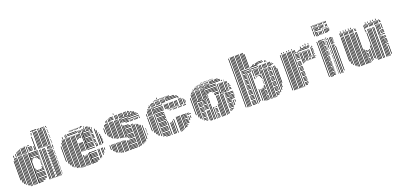

<svg xmlns="http://www.w3.org/2000/svg" viewBox="10 -1640 5294 2553"><g transform="rotate(-20 2657.0 -364.0)"><path d="M52 -120H44V-392H52ZM68 -80H60V-424H68ZM84 -56H76V-424H84ZM100 -40H92V-424H100ZM124 -24H116V-424H124ZM140 -16H132V-424H140ZM156 0H148V-424H156ZM172 0H164V-424H172ZM196 0H188V-424H196ZM212 0H204V-424H212ZM228 0H220V-424H228ZM244 0H236V-424H244ZM268 0H260V-424H268ZM328 -4H264V-12H328ZM360 -20H264V-28H360ZM384 -36H264V-44H384ZM392 -52H264V-60H392ZM392 -76H264V-84H392ZM392 -92H264V-100H392ZM392 -108H264V-116H392ZM392 -124H264V-132H392ZM392 -148H264V-156H392ZM320 -164H264V-172H320ZM392 -164H328V-172H392ZM288 -180H264V-188H288ZM392 -180H368V-188H392ZM280 -196H264V-204H280ZM392 -196H368V-204H392ZM272 -220H264V-228H272ZM392 -220H376V-228H392ZM272 -236H264V-244H272ZM392 -236H376V-244H392ZM272 -252H264V-260H272ZM392 -252H376V-260H392ZM272 -268H264V-276H272ZM392 -268H376V-276H392ZM272 -292H264V-300H272ZM392 -292H376V-300H392ZM280 -308H264V-316H280ZM392 -308H360V-316H392ZM288 -324H264V-332H288ZM392 -324H344V-332H392ZM320 -340H264V-348H320ZM392 -340H328V-348H392ZM392 -364H264V-372H392ZM392 -380H264V-388H392ZM392 -396H264V-404H392ZM392 -412H264V-420H392ZM420 0H412V-408H420ZM436 0H428V-408H436ZM460 0H452V-408H460ZM476 0H468V-408H476ZM492 0H484V-408H492ZM520 -4H504V-12H520ZM520 -36H504V-44H520ZM520 -76H504V-84H520ZM520 -108H504V-116H520ZM520 -148H504V-156H520ZM520 -180H504V-188H520ZM520 -220H504V-228H520ZM520 -252H504V-260H520ZM520 -292H504V-300H520ZM520 -324H504V-332H520ZM520 -364H504V-372H520ZM420 -408H412V-416H420ZM436 -408H428V-416H436ZM460 -408H452V-416H460ZM476 -408H468V-416H476ZM492 -408H484V-416H492ZM532 0H524V-376H532ZM548 0H540V-376H548ZM564 0H556V-376H564ZM580 0H572V-376H580ZM600 -20H592V-28H600ZM600 -36H592V-44H600ZM600 -52H592V-60H600ZM600 -76H592V-84H600ZM600 -92H592V-100H600ZM600 -108H592V-116H600ZM600 -124H592V-132H600ZM600 -148H592V-156H600ZM600 -164H592V-172H600ZM600 -180H592V-188H600ZM600 -196H592V-204H600ZM600 -220H592V-228H600ZM600 -236H592V-244H600ZM600 -252H592V-260H600ZM600 -268H592V-276H600ZM600 -292H592V-300H600ZM600 -308H592V-316H600ZM600 -324H592V-332H600ZM600 -340H592V-348H600ZM600 -364H592V-372H600ZM532 -384H524V-424H532ZM548 -384H540V-424H548ZM564 -384H556V-424H564ZM580 -384H572V-424H580ZM604 -384H596V-424H604ZM68 -432H60V-461H68ZM100 -432H92V-472H100ZM124 -432H116V-488H124ZM140 -432H132V-496H140ZM156 -432H148V-504H156ZM172 -432H164V-512H172ZM196 -432H188V-520H196ZM212 -432H204V-520H212ZM228 -432H220V-520H228ZM244 -432H236V-528H244ZM268 -432H260V-520H268ZM336 -444H280V-452H336ZM336 -460H280V-468H336ZM336 -476H280V-484H336ZM336 -492H280V-500H336ZM304 -516H280V-524H304ZM364 -432H356V-488H364ZM380 -432H372V-616H380ZM392 -636H376V-644H392ZM392 -652H376V-660H392ZM420 -432H412V-664H420ZM436 -432H428V-664H436ZM452 -432H444V-664H452ZM468 -432H460V-664H468ZM492 -432H484V-664H492ZM508 -432H500V-664H508ZM524 -432H516V-664H524ZM540 -432H532V-664H540ZM564 -432H556V-664H564ZM580 -432H572V-664H580ZM608 -444H600V-452H608ZM608 -460H600V-468H608ZM608 -476H600V-484H608ZM608 -492H600V-500H608ZM608 -516H600V-524H608ZM608 -532H600V-540H608ZM608 -548H600V-556H608ZM608 -564H600V-572H608ZM608 -588H600V-596H608ZM608 -604H600V-612H608ZM608 -620H600V-628H608ZM608 -636H600V-644H608ZM608 -660H600V-668H608ZM420 -664H412V-680H420ZM452 -664H444V-680H452ZM492 -664H484V-680H492ZM524 -664H516V-680H524ZM564 -664H556V-680H564ZM472 -684H384V-692H472ZM492 -672H484V-688H492ZM508 -672H500V-688H508ZM532 -672H524V-688H532ZM548 -672H540V-688H548ZM564 -672H556V-688H564ZM580 -672H572V-688H580ZM604 -672H596V-688H604Z M705 -144H697V-360H705ZM729 -104H721V-400H729ZM745 -80H737V-432H745ZM761 -56H753V-440H761ZM777 -40H769V-440H777ZM801 -32H793V-440H801ZM817 -16H809V-440H817ZM833 -16H825V-440H833ZM849 -8H841V-440H849ZM873 0H865V-440H873ZM889 0H881V-440H889ZM905 0H897V-440H905ZM921 0H913V-440H921ZM945 0H937V-152H945ZM945 -200H937V-320H945ZM945 -368H937V-440H945ZM961 0H953V-136H961ZM961 -200H953V-320H961ZM961 -376H953V-440H961ZM977 0H969V-136H977ZM977 -200H969V-320H977ZM977 -384H969V-440H977ZM993 0H985V-144H993ZM993 -200H985V-320H993ZM993 -376H985V-440H993ZM1017 0H1009V-152H1017ZM1017 -200H1009V-320H1017ZM1017 -328H1009V-440H1017ZM1033 0H1025V-160H1033ZM1033 -200H1025V-440H1033ZM1093 -4H1029V-12H1093ZM1125 -20H1029V-28H1125ZM1125 -36H1029V-44H1125ZM1125 -52H1029V-60H1125ZM1125 -76H1029V-84H1125ZM1125 -92H1029V-100H1125ZM1125 -108H1029V-116H1125ZM1125 -124H1029V-132H1125ZM1125 -148H1029V-156H1125ZM1125 -196H1029V-204H1125ZM1125 -220H1029V-228H1125ZM1125 -236H1029V-244H1125ZM1125 -252H1029V-260H1125ZM1125 -268H1029V-276H1125ZM1125 -292H1029V-300H1125ZM1125 -308H1029V-316H1125ZM1125 -324H1029V-332H1125ZM1125 -340H1029V-348H1125ZM1125 -364H1029V-372H1125ZM1125 -380H1029V-388H1125ZM1125 -396H1029V-404H1125ZM1125 -412H1029V-420H1125ZM1125 -436H1029V-444H1125ZM1153 -32H1145V-160H1153ZM1153 -200H1145V-248H1153ZM1169 -40H1161V-160H1169ZM1169 -200H1161V-248H1169ZM1165 -260H1133V-268H1165ZM1165 -276H1133V-284H1165ZM1165 -292H1133V-300H1165ZM1165 -316H1133V-324H1165ZM1165 -332H1133V-340H1165ZM1165 -348H1133V-356H1165ZM1165 -364H1133V-372H1165ZM1165 -388H1133V-396H1165ZM1165 -404H1133V-412H1165ZM1165 -420H1133V-428H1165ZM1165 -436H1133V-444H1165ZM1201 -64H1193V-160H1201ZM1201 -200H1193V-344H1201ZM1217 -88H1209V-160H1217ZM1217 -200H1209V-344H1217ZM1241 -120H1233V-152H1241ZM1241 -208H1233V-344H1241ZM1253 -220H1237V-228H1253ZM1253 -236H1237V-244H1253ZM1253 -252H1237V-260H1253ZM1253 -268H1237V-276H1253ZM1253 -292H1237V-300H1253ZM1245 -308H1237V-316H1245ZM1245 -324H1237V-332H1245ZM1201 -344H1193V-408H1201ZM1217 -344H1209V-408H1217ZM1237 -356H1229V-364H1237ZM1201 -408H1193V-432H1201ZM761 -448H753V-471H761ZM801 -448H793V-480H801ZM817 -448H809V-488H817ZM965 -460H829V-468H965ZM965 -476H829V-484H965ZM985 -448H977V-480H985ZM1001 -448H993V-480H1001ZM1017 -448H1009V-480H1017ZM1041 -448H1033V-480H1041ZM1057 -448H1049V-480H1057ZM1073 -448H1065V-496H1073ZM1097 -448H1089V-496H1097ZM1113 -448H1105V-496H1113ZM1129 -448H1121V-488H1129ZM1145 -448H1137V-480H1145ZM1169 -448H1161V-464H1169ZM873 -504H865V-512H873ZM889 -504H881V-520H889ZM905 -504H897V-520H905ZM921 -504H913V-520H921ZM945 -504H937V-520H945ZM961 -504H953V-520H961ZM977 -504H969V-520H977ZM993 -504H985V-520H993ZM1017 -504H1009V-520H1017ZM1033 -504H1025V-520H1033ZM1053 -516H1029V-524H1053ZM1081 -504H1073V-512H1081Z M1320 -88H1312V-152H1320ZM1320 -312H1312V-392H1320ZM1344 -64H1336V-152H1344ZM1344 -272H1336V-432H1344ZM1360 -48H1352V-152H1360ZM1360 -256H1352V-440H1360ZM1376 -32H1368V-152H1376ZM1376 -240H1368V-440H1376ZM1392 -24H1384V-152H1392ZM1392 -224H1384V-440H1392ZM1416 -16H1408V-152H1416ZM1416 -216H1408V-440H1416ZM1432 -8H1424V-152H1432ZM1432 -208H1424V-440H1432ZM1448 -8H1440V-152H1448ZM1448 -200H1440V-440H1448ZM1464 0H1456V-152H1464ZM1464 -200H1456V-440H1464ZM1488 0H1480V-152H1488ZM1488 -192H1480V-440H1488ZM1504 0H1496V-152H1504ZM1504 -192H1496V-440H1504ZM1520 0H1512V-152H1520ZM1520 -184H1512V-440H1520ZM1536 0H1528V-144H1536ZM1536 -184H1528V-440H1536ZM1560 0H1552V-136H1560ZM1560 -176H1552V-360H1560ZM1560 -376H1552V-440H1560ZM1576 0H1568V-128H1576ZM1576 -176H1568V-344H1576ZM1576 -384H1568V-440H1576ZM1668 -4H1580V-12H1668ZM1668 -20H1580V-28H1668ZM1668 -36H1580V-44H1668ZM1668 -52H1580V-60H1668ZM1668 -76H1580V-84H1668ZM1668 -92H1580V-100H1668ZM1668 -108H1580V-116H1668ZM1668 -124H1580V-132H1668ZM1668 -148H1596V-156H1668ZM1668 -164H1580V-172H1668ZM1668 -180H1580V-188H1668ZM1668 -196H1580V-204H1668ZM1668 -220H1580V-228H1668ZM1668 -236H1580V-244H1668ZM1668 -252H1580V-260H1668ZM1668 -268H1580V-276H1668ZM1668 -292H1580V-300H1668ZM1668 -308H1580V-316H1668ZM1644 -324H1580V-332H1644ZM1668 -364H1620V-372H1668ZM1668 -380H1580V-388H1668ZM1668 -396H1580V-404H1668ZM1668 -412H1580V-420H1668ZM1668 -436H1580V-444H1668ZM1688 0H1680V-320H1688ZM1688 -360H1680V-384H1688ZM1704 -8H1696V-320H1704ZM1704 -360H1696V-384H1704ZM1720 -8H1712V-304H1720ZM1720 -360H1712V-384H1720ZM1744 -16H1736V-304H1744ZM1744 -360H1736V-384H1744ZM1760 -24H1752V-296H1760ZM1760 -360H1752V-384H1760ZM1776 -32H1768V-280H1776ZM1776 -360H1768V-384H1776ZM1792 -40H1784V-272H1792ZM1792 -360H1784V-384H1792ZM1816 -64H1808V-256H1816ZM1816 -360H1808V-384H1816ZM1820 -396H1668V-404H1820ZM1812 -420H1668V-428H1812ZM1796 -436H1668V-444H1796ZM1844 -108H1836V-116H1844ZM1844 -124H1836V-132H1844ZM1844 -148H1836V-156H1844ZM1844 -164H1836V-172H1844ZM1844 -180H1836V-188H1844ZM1844 -196H1836V-204H1844ZM1376 -448H1368V-472H1376ZM1392 -448H1384V-480H1392ZM1416 -448H1408V-488H1416ZM1432 -448H1424V-496H1432ZM1484 -460H1436V-468H1484ZM1484 -476H1436V-484H1484ZM1484 -492H1436V-500H1484ZM1512 -448H1504V-504H1512ZM1528 -448H1520V-504H1528ZM1544 -448H1536V-504H1544ZM1568 -448H1560V-504H1568ZM1584 -448H1576V-504H1584ZM1600 -448H1592V-504H1600ZM1616 -448H1608V-504H1616ZM1640 -448H1632V-504H1640ZM1656 -448H1648V-504H1656ZM1672 -448H1664V-504H1672ZM1696 -448H1688V-504H1696ZM1712 -448H1704V-496H1712ZM1736 -448H1728V-488H1736ZM1752 -448H1744V-480H1752ZM1768 -448H1760V-472H1768ZM1784 -448H1776V-456H1784ZM1504 -520H1496V-536H1504Z M1918 -136H1910V-328H1918ZM1942 -104H1934V-328H1942ZM1958 -80H1950V-328H1958ZM1974 -56H1966V-328H1974ZM1990 -48H1982V-328H1990ZM2014 -32H2006V-328H2014ZM2130 -4H2066V-12H2130ZM2130 -20H2026V-28H2130ZM2130 -36H2026V-44H2130ZM2130 -52H2026V-60H2130ZM2130 -76H2026V-84H2130ZM2130 -92H2026V-100H2130ZM2130 -108H2026V-116H2130ZM2130 -124H2026V-132H2130ZM2130 -148H2026V-156H2130ZM2130 -164H2026V-172H2130ZM2130 -180H2026V-188H2130ZM2130 -196H2026V-204H2130ZM2130 -220H2026V-228H2130ZM2130 -236H2026V-244H2130ZM2130 -252H2026V-260H2130ZM2130 -268H2026V-276H2130ZM2130 -292H2026V-300H2130ZM2130 -308H2026V-316H2130ZM2130 -324H2026V-332H2130ZM2150 0H2142V-192H2150ZM2146 -204H2130V-212H2146ZM2146 -220H2130V-228H2146ZM2146 -244H2130V-252H2146ZM2146 -260H2130V-268H2146ZM2146 -276H2130V-284H2146ZM2146 -292H2130V-300H2146ZM2146 -316H2130V-324H2146ZM2182 0H2174V-160H2182ZM2198 0H2190V-160H2198ZM2214 0H2206V-176H2214ZM2238 0H2230V-192H2238ZM2250 -316H2226V-324H2250ZM2278 0H2270V-208H2278ZM2294 0H2286V-208H2294ZM2310 -8H2302V-208H2310ZM2326 -16H2318V-208H2326ZM2350 -24H2342V-208H2350ZM2366 -32H2358V-208H2366ZM2378 -36H2370V-44H2378ZM2394 -52H2370V-60H2394ZM2418 -76H2370V-84H2418ZM2418 -92H2370V-100H2418ZM2418 -108H2370V-116H2418ZM2418 -124H2370V-132H2418ZM2418 -148H2370V-156H2418ZM2418 -164H2370V-172H2418ZM2418 -180H2370V-188H2418ZM2418 -196H2370V-204H2418ZM2438 -104H2430V-160H2438ZM2462 -128H2454V-160H2462ZM2474 -180H2426V-188H2474ZM2450 -196H2426V-204H2450ZM2278 -312H2270V-320H2278ZM2294 -312H2286V-320H2294ZM2310 -312H2302V-320H2310ZM2326 -312H2318V-320H2326ZM2350 -312H2342V-320H2350ZM2366 -312H2358V-320H2366ZM2382 -312H2374V-320H2382ZM2398 -312H2390V-320H2398ZM2422 -312H2414V-320H2422ZM2438 -312H2430V-320H2438ZM2454 -312H2446V-320H2454ZM2278 -320H2270V-328H2278ZM2294 -320H2286V-328H2294ZM2310 -320H2302V-328H2310ZM2326 -320H2318V-328H2326ZM2350 -320H2342V-328H2350ZM2366 -320H2358V-328H2366ZM2382 -320H2374V-328H2382ZM2398 -320H2390V-328H2398ZM2422 -320H2414V-328H2422ZM2438 -320H2430V-328H2438ZM2454 -320H2446V-328H2454ZM1918 -336H1910V-376H1918ZM1942 -336H1934V-408H1942ZM1958 -336H1950V-432H1958ZM1974 -336H1966V-432H1974ZM1990 -336H1982V-432H1990ZM2014 -336H2006V-432H2014ZM2030 -336H2022V-432H2030ZM2154 -348H2034V-356H2154ZM2154 -364H2034V-372H2154ZM2154 -380H2034V-388H2154ZM2154 -396H2034V-404H2154ZM2154 -420H2034V-428H2154ZM2182 -352H2174V-416H2182ZM2198 -352H2190V-416H2198ZM2214 -336H2206V-416H2214ZM2230 -336H2222V-416H2230ZM2254 -336H2246V-416H2254ZM2270 -336H2262V-416H2270ZM2286 -336H2278V-416H2286ZM2302 -336H2294V-416H2302ZM2326 -336H2318V-416H2326ZM2342 -336H2334V-416H2342ZM2358 -336H2350V-416H2358ZM2390 -336H2382V-424H2390ZM2406 -336H2398V-424H2406ZM2422 -336H2414V-424H2422ZM2446 -336H2438V-408H2446ZM2466 -348H2450V-356H2466ZM2466 -364H2450V-372H2466ZM2458 -380H2450V-388H2458ZM2390 -432H2382V-448H2390ZM1974 -440H1966V-456H1974ZM1990 -440H1982V-472H1990ZM2014 -440H2006V-480H2014ZM2030 -440H2022V-488H2030ZM2046 -440H2038V-488H2046ZM2062 -440H2054V-488H2062ZM2086 -440H2078V-488H2086ZM2102 -440H2094V-488H2102ZM2118 -440H2110V-488H2118ZM2134 -440H2126V-488H2134ZM2158 -440H2150V-488H2158ZM2174 -440H2166V-488H2174ZM2190 -440H2182V-488H2190ZM2206 -440H2198V-488H2206ZM2394 -452H2218V-460H2394ZM2378 -468H2218V-476H2378ZM2346 -484H2218V-492H2346ZM2062 -496H2054V-504H2062ZM2086 -496H2078V-512H2086ZM2102 -496H2094V-512H2102ZM2118 -496H2110V-512H2118ZM2134 -496H2126V-512H2134ZM2158 -496H2150V-512H2158ZM2174 -496H2166V-512H2174ZM2190 -496H2182V-512H2190ZM2206 -496H2198V-512H2206ZM2230 -496H2222V-512H2230ZM2246 -496H2238V-512H2246ZM2262 -496H2254V-512H2262ZM2278 -496H2270V-512H2278ZM2118 -520H2110V-536H2118Z M2540 -136H2532V-296H2540ZM2564 -96H2556V-296H2564ZM2580 -72H2572V-296H2580ZM2596 -56H2588V-296H2596ZM2664 -20H2640V-28H2664ZM2664 -36H2608V-44H2664ZM2664 -52H2608V-60H2664ZM2664 -76H2608V-84H2664ZM2664 -92H2608V-100H2664ZM2664 -108H2608V-116H2664ZM2664 -124H2608V-132H2664ZM2664 -148H2608V-156H2664ZM2664 -164H2608V-172H2664ZM2664 -180H2608V-188H2664ZM2664 -196H2608V-204H2664ZM2664 -220H2608V-228H2664ZM2664 -236H2608V-244H2664ZM2664 -252H2608V-260H2664ZM2664 -268H2608V-276H2664ZM2664 -292H2608V-300H2664ZM2692 -8H2684V-144H2692ZM2708 0H2700V-144H2708ZM2724 0H2716V-144H2724ZM2728 -164H2672V-172H2728ZM2728 -180H2672V-188H2728ZM2728 -196H2672V-204H2728ZM2728 -212H2672V-220H2728ZM2728 -236H2672V-244H2728ZM2728 -252H2672V-260H2728ZM2728 -268H2672V-276H2728ZM2728 -284H2672V-292H2728ZM2748 0H2740V-216H2748ZM2764 0H2756V-216H2764ZM2788 0H2780V-160H2788ZM2832 -4H2800V-12H2832ZM2832 -20H2800V-28H2832ZM2832 -36H2800V-44H2832ZM2832 -52H2800V-60H2832ZM2832 -76H2800V-84H2832ZM2832 -92H2800V-100H2832ZM2832 -108H2800V-116H2832ZM2832 -124H2800V-132H2832ZM2808 -148H2800V-156H2808ZM2832 -148H2816V-156H2832ZM2748 -224H2740V-296H2748ZM2764 -224H2756V-296H2764ZM2860 0H2852V-176H2860ZM2876 0H2868V-280H2876ZM2892 0H2884V-280H2892ZM2908 0H2900V-280H2908ZM2932 0H2924V-280H2932ZM2948 -8H2940V-280H2948ZM2964 -8H2956V-280H2964ZM3016 -36H2984V-44H3016ZM3040 -52H2984V-60H3040ZM3048 -76H2984V-84H3048ZM3048 -92H2984V-100H3048ZM3048 -108H2984V-116H3048ZM3048 -124H2984V-132H3048ZM3048 -148H2984V-156H3048ZM3048 -164H2984V-172H3048ZM3048 -180H2984V-188H3048ZM3048 -196H2984V-204H3048ZM3048 -220H2984V-228H3048ZM3048 -236H2984V-244H3048ZM3048 -252H2984V-260H3048ZM3048 -268H2984V-276H3048ZM3068 -88H3060V-160H3068ZM3092 -128H3084V-160H3092ZM3096 -180H3048V-188H3096ZM3096 -196H3048V-204H3096ZM3104 -212H3048V-220H3104ZM3104 -228H3048V-236H3104ZM3104 -252H3048V-260H3104ZM3104 -268H3048V-276H3104ZM2876 -280H2868V-288H2876ZM2892 -280H2884V-288H2892ZM2908 -280H2900V-288H2908ZM2932 -280H2924V-288H2932ZM2948 -280H2940V-288H2948ZM2964 -280H2956V-288H2964ZM2980 -280H2972V-288H2980ZM3004 -280H2996V-288H3004ZM3020 -280H3012V-288H3020ZM2876 -296H2868V-312H2876ZM2908 -296H2900V-320H2908ZM2948 -296H2940V-312H2948ZM2980 -296H2972V-320H2980ZM3020 -296H3012V-312H3020ZM3052 -296H3044V-320H3052ZM2540 -296H2532V-376H2540ZM2564 -296H2556V-416H2564ZM2580 -296H2572V-440H2580ZM2596 -296H2588V-440H2596ZM2612 -296H2604V-440H2612ZM2636 -296H2628V-440H2636ZM2652 -296H2644V-440H2652ZM2668 -296H2660V-440H2668ZM2684 -296H2676V-440H2684ZM2708 -296H2700V-440H2708ZM2724 -296H2716V-440H2724ZM2740 -296H2732V-440H2740ZM2768 -308H2744V-316H2768ZM2920 -308H2856V-316H2920ZM2768 -324H2744V-332H2768ZM2920 -324H2856V-332H2920ZM2784 -348H2744V-356H2784ZM2920 -348H2840V-356H2920ZM2920 -364H2744V-372H2920ZM2920 -380H2744V-388H2920ZM2920 -396H2744V-404H2920ZM2920 -420H2744V-428H2920ZM2920 -436H2744V-444H2920ZM2940 -296H2932V-400H2940ZM2964 -296H2956V-400H2964ZM2980 -296H2972V-400H2980ZM2996 -296H2988V-400H2996ZM3012 -296H3004V-400H3012ZM3036 -296H3028V-400H3036ZM3052 -296H3044V-400H3052ZM3096 -308H3064V-316H3096ZM3096 -324H3064V-332H3096ZM3096 -348H3064V-356H3096ZM3088 -364H3064V-372H3088ZM3088 -380H3064V-388H3088ZM2940 -400H2932V-432H2940ZM2964 -400H2956V-432H2964ZM2980 -400H2972V-432H2980ZM2996 -400H2988V-432H2996ZM3012 -400H3004V-432H3012ZM3036 -400H3028V-432H3036ZM3052 -400H3044V-432H3052ZM3068 -400H3060V-424H3068ZM2596 -448H2588V-456H2596ZM2612 -448H2604V-472H2612ZM2636 -448H2628V-480H2636ZM2652 -448H2644V-480H2652ZM2668 -448H2660V-480H2668ZM2684 -448H2676V-480H2684ZM2708 -448H2700V-480H2708ZM2724 -448H2716V-480H2724ZM2740 -448H2732V-480H2740ZM2756 -448H2748V-480H2756ZM2780 -448H2772V-480H2780ZM2796 -448H2788V-480H2796ZM2812 -448H2804V-480H2812ZM2828 -448H2820V-480H2828ZM2992 -460H2840V-468H2992ZM2992 -476H2840V-484H2992ZM3012 -448H3004V-464H3012ZM3036 -448H3028V-456H3036ZM2652 -488H2644V-496H2652ZM2668 -488H2660V-496H2668ZM2684 -488H2676V-504H2684ZM2708 -488H2700V-504H2708ZM2724 -488H2716V-504H2724ZM2740 -488H2732V-504H2740ZM2756 -488H2748V-504H2756ZM2780 -488H2772V-504H2780ZM2796 -488H2788V-504H2796ZM2812 -488H2804V-504H2812ZM2828 -488H2820V-504H2828ZM2852 -488H2844V-504H2852ZM2868 -488H2860V-504H2868ZM2884 -488H2876V-504H2884ZM2900 -488H2892V-504H2900ZM2924 -488H2916V-504H2924ZM2940 -488H2932V-504H2940ZM2956 -488H2948V-504H2956ZM2972 -488H2964V-496H2972ZM2740 -512H2732V-520H2740ZM2756 -512H2748V-520H2756ZM2780 -512H2772V-520H2780ZM2796 -512H2788V-520H2796ZM2812 -512H2804V-520H2812ZM2828 -512H2820V-520H2828ZM2852 -512H2844V-520H2852ZM2868 -512H2860V-520H2868ZM2884 -512H2876V-520H2884ZM2900 -512H2892V-520H2900Z M3198 -8H3190V-488H3198ZM3222 0H3214V-488H3222ZM3238 0H3230V-488H3238ZM3254 0H3246V-488H3254ZM3270 0H3262V-488H3270ZM3346 -4H3290V-12H3346ZM3346 -20H3290V-28H3346ZM3346 -36H3290V-44H3346ZM3346 -52H3290V-60H3346ZM3346 -76H3290V-84H3346ZM3346 -92H3290V-100H3346ZM3346 -108H3290V-116H3346ZM3346 -124H3290V-132H3346ZM3346 -148H3290V-156H3346ZM3346 -164H3290V-172H3346ZM3346 -180H3290V-188H3346ZM3346 -196H3290V-204H3346ZM3346 -220H3290V-228H3346ZM3346 -236H3290V-244H3346ZM3346 -252H3290V-260H3346ZM3346 -268H3290V-276H3346ZM3346 -292H3290V-300H3346ZM3346 -308H3290V-316H3346ZM3346 -324H3290V-332H3346ZM3346 -340H3290V-348H3346ZM3346 -364H3290V-372H3346ZM3346 -380H3290V-388H3346ZM3346 -396H3290V-404H3346ZM3346 -412H3290V-420H3346ZM3346 -436H3290V-444H3346ZM3346 -452H3290V-460H3346ZM3346 -468H3290V-476H3346ZM3366 0H3358V-416H3366ZM3390 -8H3382V-416H3390ZM3406 -24H3398V-416H3406ZM3418 -428H3346V-436H3418ZM3418 -444H3346V-452H3418ZM3418 -468H3346V-476H3418ZM3438 -16H3430V-176H3438ZM3438 -320H3430V-352H3438ZM3462 -8H3454V-168H3462ZM3462 -336H3454V-352H3462ZM3478 0H3470V-168H3478ZM3478 -344H3470V-352H3478ZM3494 0H3486V-176H3494ZM3494 -344H3486V-352H3494ZM3530 -4H3498V-12H3530ZM3530 -20H3498V-28H3530ZM3530 -36H3498V-44H3530ZM3530 -52H3498V-60H3530ZM3530 -76H3498V-84H3530ZM3530 -92H3498V-100H3530ZM3530 -108H3498V-116H3530ZM3530 -124H3498V-132H3530ZM3530 -148H3498V-156H3530ZM3530 -164H3498V-172H3530ZM3530 -180H3506V-188H3530ZM3530 -196H3514V-204H3530ZM3530 -220H3522V-228H3530ZM3530 -236H3522V-244H3530ZM3530 -252H3522V-260H3530ZM3530 -268H3522V-276H3530ZM3530 -292H3522V-300H3530ZM3530 -308H3514V-316H3530ZM3530 -324H3506V-332H3530ZM3530 -340H3498V-348H3530ZM3438 -360H3430V-448H3438ZM3462 -360H3454V-448H3462ZM3478 -360H3470V-448H3478ZM3494 -360H3486V-448H3494ZM3510 -360H3502V-448H3510ZM3534 -360H3526V-448H3534ZM3530 -460H3418V-468H3530ZM3530 -484H3426V-492H3530ZM3550 0H3542V-408H3550ZM3566 0H3558V-408H3566ZM3590 0H3582V-408H3590ZM3606 0H3598V-408H3606ZM3622 0H3614V-408H3622ZM3642 -4H3634V-12H3642ZM3674 -20H3634V-28H3674ZM3682 -36H3634V-44H3682ZM3682 -52H3634V-60H3682ZM3682 -76H3634V-84H3682ZM3682 -92H3634V-100H3682ZM3682 -108H3634V-116H3682ZM3682 -124H3634V-132H3682ZM3682 -148H3634V-156H3682ZM3682 -164H3634V-172H3682ZM3682 -180H3634V-188H3682ZM3682 -196H3634V-204H3682ZM3682 -220H3634V-228H3682ZM3682 -236H3634V-244H3682ZM3682 -252H3634V-260H3682ZM3682 -268H3634V-276H3682ZM3682 -292H3634V-300H3682ZM3682 -308H3634V-316H3682ZM3682 -324H3634V-332H3682ZM3682 -340H3634V-348H3682ZM3682 -364H3634V-372H3682ZM3682 -380H3634V-388H3682ZM3682 -396H3634V-404H3682ZM3702 -40H3694V-400H3702ZM3726 -64H3718V-400H3726ZM3742 -96H3734V-400H3742ZM3758 -152H3750V-360H3758ZM3550 -416H3542V-464H3550ZM3566 -416H3558V-464H3566ZM3590 -416H3582V-464H3590ZM3606 -416H3598V-464H3606ZM3622 -416H3614V-464H3622ZM3638 -416H3630V-464H3638ZM3662 -416H3654V-464H3662ZM3678 -416H3670V-464H3678ZM3694 -416H3686V-464H3694ZM3730 -428H3698V-436H3730ZM3714 -444H3698V-452H3714ZM3550 -464H3542V-472H3550ZM3566 -464H3558V-472H3566ZM3590 -464H3582V-472H3590ZM3606 -464H3598V-472H3606ZM3622 -464H3614V-472H3622ZM3638 -464H3630V-472H3638ZM3662 -464H3654V-472H3662ZM3678 -464H3670V-472H3678ZM3694 -464H3686V-472H3694ZM3198 -488H3190V-688H3198ZM3222 -488H3214V-688H3222ZM3238 -488H3230V-688H3238ZM3254 -488H3246V-688H3254ZM3270 -488H3262V-688H3270ZM3294 -488H3286V-688H3294ZM3310 -488H3302V-688H3310ZM3326 -488H3318V-688H3326ZM3342 -488H3334V-688H3342ZM3366 -488H3358V-688H3366ZM3382 -488H3374V-688H3382ZM3398 -488H3390V-688H3398ZM3414 -488H3406V-680H3414ZM3454 -488H3446V-496H3454ZM3470 -488H3462V-512H3470ZM3486 -488H3478V-512H3486ZM3510 -488H3502V-520H3510ZM3526 -488H3518V-520H3526ZM3610 -500H3530V-508H3610ZM3602 -516H3530V-524H3602ZM3638 -488H3630V-512H3638ZM3654 -488H3646V-504H3654ZM3198 -688H3190V-696H3198ZM3222 -688H3214V-704H3222ZM3238 -688H3230V-704H3238ZM3254 -688H3246V-704H3254ZM3270 -688H3262V-704H3270ZM3294 -688H3286V-704H3294ZM3310 -688H3302V-704H3310ZM3326 -688H3318V-704H3326ZM3342 -688H3334V-704H3342ZM3366 -688H3358V-704H3366ZM3382 -688H3374V-704H3382ZM3398 -688H3390V-704H3398Z M3859 -8H3851V-352H3859ZM3883 0H3875V-352H3883ZM3899 0H3891V-352H3899ZM3915 0H3907V-352H3915ZM3931 0H3923V-352H3931ZM3955 0H3947V-352H3955ZM3971 0H3963V-352H3971ZM3987 0H3979V-352H3987ZM4003 0H3995V-352H4003ZM4027 0H4019V-352H4027ZM4071 -12H4039V-20H4071ZM4087 -28H4039V-36H4087ZM4087 -44H4039V-52H4087ZM4087 -68H4039V-76H4087ZM4087 -84H4039V-92H4087ZM4087 -100H4039V-108H4087ZM4087 -116H4039V-124H4087ZM4087 -140H4039V-148H4087ZM4087 -156H4039V-164H4087ZM4087 -172H4039V-180H4087ZM4087 -188H4039V-196H4087ZM4087 -212H4039V-220H4087ZM4087 -228H4039V-236H4087ZM4087 -244H4039V-252H4087ZM4087 -260H4039V-268H4087ZM4087 -284H4039V-292H4087ZM4087 -300H4039V-308H4087ZM4087 -316H4039V-324H4087ZM4087 -332H4039V-340H4087ZM4115 -296H4107V-352H4115ZM4131 -304H4123V-352H4131ZM4147 -312H4139V-352H4147ZM4171 -312H4163V-352H4171ZM4187 -312H4179V-352H4187ZM4211 -312H4203V-336H4211ZM4227 -312H4219V-336H4227ZM4251 -312H4243V-336H4251ZM4267 -312H4259V-336H4267ZM4287 -316H4271V-324H4287ZM4287 -332H4271V-340H4287ZM4303 -332H4295V-340H4303ZM4211 -344H4203V-352H4211ZM4227 -344H4219V-352H4227ZM4251 -344H4243V-352H4251ZM4267 -344H4259V-352H4267ZM4283 -344H4275V-352H4283ZM3859 -352H3851V-472H3859ZM3883 -352H3875V-472H3883ZM3899 -352H3891V-472H3899ZM3915 -352H3907V-472H3915ZM3931 -352H3923V-472H3931ZM3955 -352H3947V-472H3955ZM3971 -352H3963V-472H3971ZM3987 -352H3979V-472H3987ZM4003 -352H3995V-472H4003ZM4027 -352H4019V-472H4027ZM4095 -364H4039V-372H4095ZM4095 -388H4039V-396H4095ZM4095 -404H4039V-412H4095ZM4095 -420H4039V-428H4095ZM4095 -436H4039V-444H4095ZM4071 -460H4039V-468H4071ZM4095 -460H4079V-468H4095ZM4115 -352H4107V-448H4115ZM4131 -352H4123V-448H4131ZM4155 -352H4147V-448H4155ZM4171 -352H4163V-448H4171ZM4187 -352H4179V-448H4187ZM4203 -352H4195V-448H4203ZM4227 -352H4219V-448H4227ZM4243 -352H4235V-448H4243ZM4247 -468H4095V-476H4247ZM4275 -352H4267V-464H4275ZM4295 -364H4279V-372H4295ZM4295 -388H4279V-396H4295ZM4295 -404H4279V-412H4295ZM4295 -420H4279V-428H4295ZM4295 -436H4279V-444H4295ZM4295 -460H4279V-468H4295ZM3859 -472H3851V-496H3859ZM3883 -472H3875V-496H3883ZM3899 -472H3891V-496H3899ZM3915 -472H3907V-496H3915ZM3931 -472H3923V-496H3931ZM3955 -472H3947V-496H3955ZM3971 -472H3963V-496H3971ZM3987 -472H3979V-496H3987ZM4003 -472H3995V-496H4003ZM4027 -472H4019V-496H4027ZM4043 -472H4035V-496H4043ZM4059 -472H4051V-496H4059ZM4115 -472H4107V-480H4115ZM4263 -484H4127V-492H4263ZM4291 -472H4283V-480H4291ZM3859 -496H3851V-504H3859ZM3883 -496H3875V-504H3883ZM3899 -496H3891V-504H3899ZM3915 -496H3907V-504H3915ZM3931 -496H3923V-504H3931ZM3955 -496H3947V-504H3955ZM3971 -496H3963V-504H3971ZM3987 -496H3979V-504H3987ZM4003 -496H3995V-504H4003ZM4027 -496H4019V-504H4027ZM4043 -496H4035V-504H4043ZM4059 -496H4051V-504H4059ZM4147 -496H4139V-521H4147ZM4187 -496H4179V-504H4187ZM4203 -496H4195V-504H4203ZM4219 -496H4211V-504H4219ZM4243 -496H4235V-504H4243ZM4259 -496H4251V-504H4259ZM3883 -512H3875V-528H3883ZM3915 -512H3907V-528H3915ZM3955 -512H3947V-528H3955ZM3987 -512H3979V-528H3987ZM4027 -512H4019V-528H4027ZM4187 -512H4179V-528H4187ZM4219 -512H4211V-536H4219ZM4259 -512H4251V-528H4259Z M4377 -8H4369V-504H4377ZM4401 0H4393V-512H4401ZM4417 0H4409V-512H4417ZM4433 0H4425V-512H4433ZM4469 -12H4437V-20H4469ZM4469 -28H4437V-36H4469ZM4469 -44H4437V-52H4469ZM4469 -68H4437V-76H4469ZM4469 -84H4437V-92H4469ZM4469 -100H4437V-108H4469ZM4469 -116H4437V-124H4469ZM4469 -140H4437V-148H4469ZM4469 -156H4437V-164H4469ZM4469 -172H4437V-180H4469ZM4469 -188H4437V-196H4469ZM4469 -212H4437V-220H4469ZM4469 -228H4437V-236H4469ZM4469 -244H4437V-252H4469ZM4469 -260H4437V-268H4469ZM4469 -284H4437V-292H4469ZM4469 -300H4437V-308H4469ZM4469 -316H4437V-324H4469ZM4469 -332H4437V-340H4469ZM4469 -356H4437V-364H4469ZM4469 -372H4437V-380H4469ZM4469 -388H4437V-396H4469ZM4469 -404H4437V-412H4469ZM4469 -428H4437V-436H4469ZM4469 -444H4437V-452H4469ZM4469 -460H4437V-468H4469ZM4469 -476H4437V-484H4469ZM4469 -500H4437V-508H4469ZM4485 -284H4477V-292H4485ZM4485 -300H4477V-308H4485ZM4485 -316H4477V-324H4485ZM4485 -332H4477V-340H4485ZM4485 -356H4477V-364H4485ZM4485 -372H4477V-380H4485ZM4485 -388H4477V-396H4485ZM4485 -404H4477V-412H4485ZM4485 -428H4477V-436H4485ZM4485 -444H4477V-452H4485ZM4485 -460H4477V-468H4485ZM4485 -476H4477V-484H4485ZM4485 -500H4477V-508H4485ZM4509 -12H4501V-20H4509ZM4509 -28H4501V-36H4509ZM4509 -44H4501V-52H4509ZM4509 -68H4501V-76H4509ZM4509 -84H4501V-92H4509ZM4509 -100H4501V-108H4509ZM4509 -116H4501V-124H4509ZM4509 -140H4501V-148H4509ZM4509 -156H4501V-164H4509ZM4509 -172H4501V-180H4509ZM4509 -188H4501V-196H4509ZM4509 -212H4501V-220H4509ZM4509 -228H4501V-236H4509ZM4509 -244H4501V-252H4509ZM4509 -260H4501V-268H4509ZM4509 -284H4501V-292H4509ZM4509 -300H4501V-308H4509ZM4509 -316H4501V-324H4509ZM4509 -332H4501V-340H4509ZM4509 -356H4501V-364H4509ZM4505 -376H4497V-472H4505ZM4509 -484H4493V-492H4509ZM4509 -508H4493V-516H4509ZM4529 0H4521V-400H4529ZM4553 0H4545V-400H4553ZM4569 0H4561V-400H4569ZM4593 -24H4585V-368H4593ZM4589 -380H4573V-388H4589ZM4529 -408H4521V-504H4529ZM4553 -408H4545V-504H4553ZM4569 -408H4561V-504H4569ZM4589 -412H4573V-420H4589ZM4589 -436H4573V-444H4589ZM4589 -452H4573V-460H4589ZM4589 -468H4573V-476H4589ZM4589 -484H4573V-492H4589ZM4377 -584H4369V-648H4377ZM4401 -576H4393V-648H4401ZM4429 -572H4405V-580H4429ZM4429 -588H4405V-596H4429ZM4429 -604H4405V-612H4429ZM4429 -620H4405V-628H4429ZM4429 -644H4405V-652H4429ZM4449 -576H4441V-624H4449ZM4465 -576H4457V-624H4465ZM4481 -576H4473V-624H4481ZM4485 -644H4429V-652H4485ZM4505 -576H4497V-632H4505ZM4529 -576H4521V-632H4529ZM4545 -576H4537V-632H4545ZM4561 -576H4553V-632H4561ZM4581 -588H4565V-596H4581ZM4589 -604H4565V-612H4589ZM4589 -620H4565V-628H4589ZM4505 -640H4497V-648H4505ZM4529 -640H4521V-648H4529ZM4545 -640H4537V-648H4545ZM4561 -640H4553V-648H4561ZM4577 -640H4569V-648H4577ZM4377 -656H4369V-696H4377ZM4401 -656H4393V-696H4401ZM4417 -656H4409V-696H4417ZM4433 -656H4425V-696H4433ZM4449 -656H4441V-696H4449ZM4473 -656H4465V-696H4473ZM4489 -656H4481V-696H4489ZM4505 -656H4497V-696H4505ZM4521 -656H4513V-696H4521ZM4533 -668H4525V-676H4533ZM4533 -684H4525V-692H4533ZM4561 -656H4553V-688H4561ZM4577 -656H4569V-688H4577ZM4377 -704H4369V-728H4377ZM4401 -704H4393V-728H4401ZM4417 -704H4409V-728H4417ZM4433 -704H4425V-728H4433ZM4449 -704H4441V-728H4449ZM4473 -704H4465V-728H4473ZM4489 -704H4481V-728H4489ZM4505 -704H4497V-728H4505ZM4521 -704H4513V-728H4521ZM4545 -704H4537V-728H4545ZM4561 -704H4553V-728H4561ZM4577 -704H4569V-728H4577Z M4700 -112H4692V-448H4700ZM4716 -72H4708V-448H4716ZM4732 -48H4724V-448H4732ZM4756 -32H4748V-448H4756ZM4772 -16H4764V-448H4772ZM4788 -8H4780V-448H4788ZM4804 0H4796V-448H4804ZM4828 0H4820V-448H4828ZM4844 0H4836V-448H4844ZM4860 0H4852V-448H4860ZM4876 0H4868V-448H4876ZM4900 0H4892V-448H4900ZM4916 0H4908V-448H4916ZM4932 0H4924V-200H4932ZM4968 -4H4936V-12H4968ZM4968 -20H4936V-28H4968ZM4968 -36H4936V-44H4968ZM4968 -52H4936V-60H4968ZM4968 -76H4936V-84H4968ZM4968 -92H4936V-100H4968ZM4968 -108H4936V-116H4968ZM4968 -124H4936V-132H4968ZM4968 -148H4936V-156H4968ZM4968 -164H4936V-172H4968ZM4988 -16H4980V-168H4988ZM5004 -24H4996V-176H5004ZM5028 -40H5020V-216H5028ZM5044 -24H5036V-392H5044ZM5040 -404H5024V-412H5040ZM5040 -420H5024V-428H5040ZM5040 -444H5024V-452H5040ZM5068 0H5060V-432H5068ZM5084 0H5076V-432H5084ZM5100 0H5092V-432H5100ZM5116 0H5108V-432H5116ZM5140 0H5132V-432H5140ZM5156 0H5148V-432H5156ZM5188 0H5180V-288H5188ZM5204 0H5196V-288H5204ZM5220 0H5212V-288H5220ZM5236 0H5228V-144H5236ZM5260 -16H5252V-144H5260ZM5264 -156H5224V-164H5264ZM5264 -180H5224V-188H5264ZM5264 -196H5224V-204H5264ZM5264 -212H5224V-220H5264ZM5264 -228H5224V-236H5264ZM5264 -252H5224V-260H5264ZM5264 -268H5224V-276H5264ZM5188 -296H5180V-376H5188ZM5204 -296H5196V-376H5204ZM5264 -300H5216V-308H5264ZM5264 -324H5216V-332H5264ZM5264 -340H5216V-348H5264ZM5264 -356H5216V-364H5264ZM5188 -376H5180V-448H5188ZM5204 -376H5196V-448H5204ZM5220 -376H5212V-448H5220ZM5236 -376H5228V-448H5236ZM5260 -376H5252V-448H5260ZM4700 -456H4692V-504H4700ZM4716 -456H4708V-504H4716ZM4732 -456H4724V-504H4732ZM4756 -456H4748V-504H4756ZM4772 -456H4764V-504H4772ZM4788 -456H4780V-504H4788ZM4804 -456H4796V-504H4804ZM4828 -456H4820V-504H4828ZM4844 -456H4836V-504H4844ZM4860 -456H4852V-504H4860ZM4876 -456H4868V-504H4876ZM4920 -468H4896V-476H4920ZM4920 -484H4896V-492H4920ZM4904 -500H4896V-508H4904ZM5036 -456H5028V-496H5036ZM5052 -456H5044V-496H5052ZM5068 -456H5060V-496H5068ZM5084 -456H5076V-496H5084ZM5108 -456H5100V-496H5108ZM5124 -456H5116V-496H5124ZM5140 -456H5132V-496H5140ZM5156 -456H5148V-496H5156ZM5180 -456H5172V-496H5180ZM5196 -456H5188V-496H5196ZM5212 -456H5204V-496H5212ZM5228 -456H5220V-496H5228ZM5264 -468H5240V-476H5264ZM5264 -484H5240V-492H5264ZM5052 -496H5044V-504H5052ZM5068 -496H5060V-504H5068ZM5084 -496H5076V-504H5084ZM5108 -496H5100V-504H5108ZM5124 -496H5116V-504H5124ZM5140 -496H5132V-504H5140ZM5156 -496H5148V-504H5156ZM5180 -496H5172V-504H5180ZM5196 -496H5188V-504H5196ZM5212 -496H5204V-504H5212ZM5228 -496H5220V-504H5228ZM5252 -496H5244V-504H5252ZM4716 -512H4708V-528H4716ZM4756 -512H4748V-528H4756ZM4788 -512H4780V-528H4788ZM4828 -512H4820V-528H4828ZM4860 -512H4852V-528H4860ZM5068 -512H5060V-528H5068ZM5100 -512H5092V-528H5100ZM5140 -512H5132V-528H5140ZM5172 -512H5164V-528H5172ZM5212 -512H5204V-528H5212Z"/></g></svg>

Font: Rubik Lines
Style: Regular
Weight: 400
Designer: Hubert and Fischer, NaN
Foundry: Hubert and Fischer, NaN
Version: Version 2.201